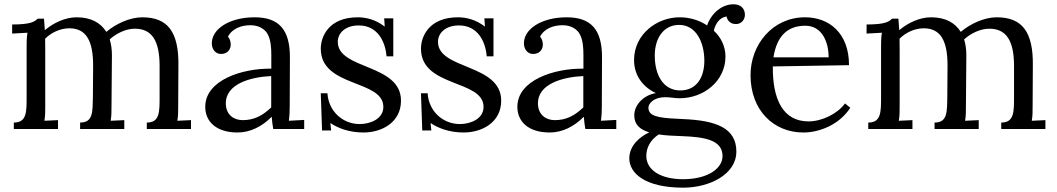

<svg xmlns="http://www.w3.org/2000/svg" viewBox="-20 -596 4881 887"><path d="M103 -151.9C103 -80.1 104.5 -29.8 43.9 -29.8V0H248V-41L185.1 -38.1C189 -61 189 -79.1 189 -106V-363.3C189 -383.3 188.5 -401.4 188.5 -417C216.3 -445.8 259.3 -465.3 300.3 -465.3C378.9 -465.3 410.6 -406.2 410.2 -291.5L409.2 -151.9C407.7 -80.1 411.1 -29.8 350.1 -29.8V0H554.2V-41L491.2 -38.1C495.1 -61 495.1 -79.1 495.1 -106L497.1 -341.3C497.1 -367.2 493.7 -391.6 486.8 -414.1C517.6 -441.9 561.5 -463.4 603 -463.4C682.6 -463.4 717.3 -406.7 717.3 -291.5V-151.9C717.3 -80.1 718.8 -29.8 658.2 -29.8V0H862.3V-41L799.3 -38.1C803.2 -61 803.2 -79.1 803.2 -106L804.2 -292.5C806.6 -450.7 753.4 -516.1 637.2 -516.1C580.1 -516.1 515.6 -486.3 471.2 -448.7C445.8 -489.7 401.9 -516.1 334 -516.1C281.7 -516.1 227.5 -490.7 187 -456.5C185.5 -480.5 184.6 -496.6 183.1 -509.8H154.3C139.2 -496.1 123.5 -482.9 36.1 -482.9V-440.9L106.9 -444.8C103 -421.9 103 -400.9 103 -379.9Z M1232.9 -99.6C1192.9 -62 1154.8 -41 1101.1 -41C1060.5 -41 1024.9 -65.4 1023.4 -114.7C1019.5 -209.5 1141.1 -240.7 1232.9 -244.6ZM958.5 -396C958.5 -368.7 975.1 -346.7 1001 -346.7C1035.2 -346.7 1045.9 -372.6 1045.9 -389.2C1045.9 -401.4 1043 -415.5 1033.2 -426.8C1053.2 -465.3 1096.7 -479.5 1137.2 -479.5C1174.3 -479.5 1204.1 -462.9 1217.8 -436C1231 -409.2 1233.4 -376 1233.4 -341.3V-278.8C1100.1 -280.8 928.2 -226.6 928.2 -102.5C928.2 -35.6 977.5 16.1 1077.6 16.1C1136.7 16.1 1190.4 -11.7 1235.4 -56.6C1236.8 -37.6 1238.3 -22.9 1242.2 0H1385.3V-42L1314.5 -38.1C1317.9 -65.4 1318.4 -85 1318.4 -106L1319.3 -330.6C1319.8 -459.5 1268.1 -516.1 1156.2 -516.1C1041 -516.1 958.5 -462.9 958.5 -396Z M1641.6 -22.9C1563.5 -22.9 1498 -81.5 1492.7 -165H1461.9L1467.8 6.8H1509.8L1506.3 -27.8C1539.6 -4.9 1591.3 16.1 1659.2 16.1C1743.7 16.1 1832.5 -30.3 1832.5 -130.9C1832.5 -302.7 1540.5 -272.9 1540.5 -402.8C1540.5 -443.4 1575.2 -478.5 1637.7 -478.5C1724.1 -478.5 1760.3 -404.3 1765.6 -335.9H1796.9V-511.2H1754.9L1757.3 -473.1C1715.3 -505.9 1669.9 -516.1 1632.8 -516.1C1498.5 -516.1 1461.9 -426.8 1461.9 -371.1C1461.9 -190.9 1751 -229.5 1751 -102.1C1751 -47.4 1691.9 -22.9 1641.6 -22.9Z M2104.5 -22.9C2026.4 -22.9 1960.9 -81.5 1955.6 -165H1924.8L1930.7 6.8H1972.7L1969.2 -27.8C2002.4 -4.9 2054.2 16.1 2122.1 16.1C2206.5 16.1 2295.4 -30.3 2295.4 -130.9C2295.4 -302.7 2003.4 -272.9 2003.4 -402.8C2003.4 -443.4 2038.1 -478.5 2100.6 -478.5C2187 -478.5 2223.1 -404.3 2228.5 -335.9H2259.8V-511.2H2217.8L2220.2 -473.1C2178.2 -505.9 2132.8 -516.1 2095.7 -516.1C1961.4 -516.1 1924.8 -426.8 1924.8 -371.1C1924.8 -190.9 2213.9 -229.5 2213.9 -102.1C2213.9 -47.4 2154.8 -22.9 2104.5 -22.9Z M2674.8 -99.6C2634.8 -62 2596.7 -41 2543 -41C2502.4 -41 2466.8 -65.4 2465.3 -114.7C2461.4 -209.5 2583 -240.7 2674.8 -244.6ZM2400.4 -396C2400.4 -368.7 2417 -346.7 2442.9 -346.7C2477.1 -346.7 2487.8 -372.6 2487.8 -389.2C2487.8 -401.4 2484.9 -415.5 2475.1 -426.8C2495.1 -465.3 2538.6 -479.5 2579.1 -479.5C2616.2 -479.5 2646 -462.9 2659.7 -436C2672.9 -409.2 2675.3 -376 2675.3 -341.3V-278.8C2542 -280.8 2370.1 -226.6 2370.1 -102.5C2370.1 -35.6 2419.4 16.1 2519.5 16.1C2578.6 16.1 2632.3 -11.7 2677.2 -56.6C2678.7 -37.6 2680.2 -22.9 2684.1 0H2827.1V-42L2756.3 -38.1C2759.8 -65.4 2760.3 -85 2760.3 -106L2761.2 -330.6C2761.7 -459.5 2710 -516.1 2598.1 -516.1C2482.9 -516.1 2400.4 -462.9 2400.4 -396Z M3126.5 32.7C3236.8 36.6 3317.9 50.8 3317.9 125C3317.9 181.6 3251 231.9 3135.7 231.9C3032.2 231.9 2965.8 189.9 2965.8 124C2965.8 85 2986.3 48.8 3023.4 24.9C3054.7 30.3 3089.4 31.2 3126.5 32.7ZM3117.7 -481C3194.3 -481 3233.9 -402.8 3233.9 -314.9C3233.9 -236.3 3196.3 -178.2 3122.6 -178.2C3047.9 -178.2 3004.9 -244.1 3004.9 -339.8C3004.9 -419.9 3045.9 -481 3117.7 -481ZM3336.4 -520C3340.3 -500.5 3355 -485.4 3377.9 -484.9C3409.2 -483.4 3421.4 -511.2 3421.4 -526.4C3421.4 -557.6 3401.9 -576.2 3368.2 -576.2C3315.4 -576.2 3266.1 -535.2 3246.6 -478.5C3209.5 -503.4 3164.6 -516.1 3119.6 -516.1C3015.6 -516.1 2909.2 -438.5 2909.2 -318.4C2909.2 -248.5 2948.7 -194.8 3009.8 -166C2951.2 -155.8 2910.2 -110.4 2910.2 -63C2910.2 -20 2936.5 2.4 2979.5 15.6C2939 33.7 2887.2 74.7 2887.2 135.7C2887.2 202.1 2956.5 271 3136.7 271C3254.9 271 3381.8 211.4 3381.8 104C3381.8 -3.9 3289.6 -39.6 3135.7 -45.9C3043.9 -49.8 2986.8 -54.2 2977.5 -85.9C2976.1 -90.3 2975.6 -94.2 2975.6 -98.1C2975.6 -106 2979 -117.2 2993.2 -128.9C3006.8 -140.1 3027.8 -147 3052.7 -147C3078.6 -147 3094.7 -142.1 3119.6 -142.1C3231.4 -142.1 3331.5 -221.7 3331.5 -335C3331.5 -381.3 3311 -423.3 3277.8 -454.1C3284.2 -484.4 3302.7 -514.6 3336.4 -520Z M3700.2 -477.1C3778.3 -477.1 3808.1 -401.4 3808.1 -331.1H3553.2C3569.3 -434.1 3622.1 -477.1 3700.2 -477.1ZM3902.3 -294.9C3902.3 -443.8 3810.1 -516.1 3699.2 -516.1C3548.3 -516.1 3447.3 -389.2 3447.3 -249C3447.3 -86.9 3553.2 16.1 3691.4 16.1C3758.8 16.1 3853.5 -14.6 3908.2 -98.1L3883.8 -118.2C3849.6 -70.8 3777.8 -35.2 3715.3 -35.2C3598.1 -35.2 3548.8 -135.3 3550.3 -289.1Z M4050.3 -151.9C4050.3 -80.1 4051.8 -29.8 3991.2 -29.8V0H4195.3V-41L4132.3 -38.1C4136.2 -61 4136.2 -79.1 4136.2 -106V-363.3C4136.2 -383.3 4135.7 -401.4 4135.7 -417C4163.6 -445.8 4206.5 -465.3 4247.6 -465.3C4326.2 -465.3 4357.9 -406.2 4357.4 -291.5L4356.4 -151.9C4355 -80.1 4358.4 -29.8 4297.4 -29.8V0H4501.5V-41L4438.5 -38.1C4442.4 -61 4442.4 -79.1 4442.4 -106L4444.3 -341.3C4444.3 -367.2 4440.9 -391.6 4434.1 -414.1C4464.8 -441.9 4508.8 -463.4 4550.3 -463.4C4629.9 -463.4 4664.6 -406.7 4664.6 -291.5V-151.9C4664.6 -80.1 4666 -29.8 4605.5 -29.8V0H4809.6V-41L4746.6 -38.1C4750.5 -61 4750.5 -79.1 4750.5 -106L4751.5 -292.5C4753.9 -450.7 4700.7 -516.1 4584.5 -516.1C4527.3 -516.1 4462.9 -486.3 4418.5 -448.7C4393.1 -489.7 4349.1 -516.1 4281.2 -516.1C4229 -516.1 4174.8 -490.7 4134.3 -456.5C4132.8 -480.5 4131.8 -496.6 4130.4 -509.8H4101.6C4086.4 -496.1 4070.8 -482.9 3983.4 -482.9V-440.9L4054.2 -444.8C4050.3 -421.9 4050.3 -400.9 4050.3 -379.9Z"/></svg>

Font: Parastoo
Style: Regular
Weight: 400
Foundry: Saber Rastikerdar (saber.rastikerdar@gmail.com)
Version: Version 2.0.1